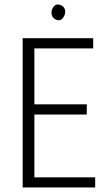

<svg xmlns="http://www.w3.org/2000/svg" viewBox="-20 -828 492 848"><path d="M400.4 -44.9H131.8V-322.3H363.3V-367.2H131.8V-614.3H391.6V-659.2H80.1V0H400.4ZM265.6 -762.7Q274.4 -792 250 -804.7Q248 -805.7 247.1 -805.7Q222.7 -815.4 210.9 -788.1Q210 -786.1 209 -784.2Q202.1 -752.9 227.5 -741.2Q252 -731.4 263.7 -758.8Q264.6 -760.7 265.6 -762.7Z"/></svg>

Font: Yaldevi Colombo Light
Style: Regular
Weight: 300
Designer: Sol Matas, Denzil Rajitha, Kosala Senevirathne and Pathum Egodawatta
Foundry: Mooniak
Version: Version 1.020 ; ttfautohint (v1.6)